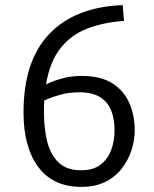

<svg xmlns="http://www.w3.org/2000/svg" viewBox="-20 -716 604 751"><path d="M298 15Q188 15 130 -62.5Q72 -140 72 -276Q72 -478 173 -583.5Q274 -689 460 -696L465 -634Q386 -629 322 -604.5Q258 -580 216.5 -527.5Q175 -475 160 -386Q186 -399 222.5 -409Q259 -419 299 -419Q375 -419 420.5 -389.5Q466 -360 486.5 -311.5Q507 -263 507 -207Q507 -168 494.5 -129Q482 -90 456.5 -57Q431 -24 391.5 -4.5Q352 15 298 15ZM297 -50Q345 -50 373.5 -72Q402 -94 415 -129.5Q428 -165 428 -205Q428 -355 292 -355Q249 -355 215.5 -345.5Q182 -336 153 -323Q152 -307 152 -297.5Q152 -288 152 -275Q152 -214 164.5 -163Q177 -112 208.5 -81Q240 -50 297 -50Z"/></svg>

Font: Ubuntu Sans
Style: Regular
Weight: 400
Designer: Dalton Maag Ltd
Foundry: Dalton Maag Ltd
Version: Version 1.006; ttfautohint (v1.8.4.7-5d5b)